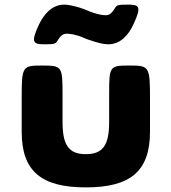

<svg xmlns="http://www.w3.org/2000/svg" viewBox="-20 -797 743 832"><path d="M382 -619C345 -630 344 -634 320 -642C306 -646 287 -651 269 -651C253 -651 241 -640 234 -628C221 -607 222 -605 173 -605C124 -605 112 -612 149 -691C170 -734 204 -777 259 -777C278 -777 304 -770 325 -764C362 -752 363 -748 387 -741C402 -736 421 -731 439 -731C455 -731 466 -743 473 -754C486 -775 485 -777 534 -777C583 -777 595 -770 558 -691C538 -648 504 -605 449 -605C429 -605 403 -612 382 -619ZM162 -513C76 -513 74 -509 74 -370V-226C74 -54 160 15 352 15C544 15 630 -54 630 -226V-370C630 -509 627 -513 541 -513C455 -513 453 -510 453 -391V-269C453 -168 426 -129 352 -129C278 -129 251 -168 251 -269V-391C251 -510 248 -513 162 -513Z"/></svg>

Font: Hussar Print
Style: Bold
Weight: 700
Foundry: Cannot Into Space Fonts
Version: Version 2.00